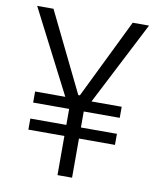

<svg xmlns="http://www.w3.org/2000/svg" viewBox="-82 -792 704 856"><g transform="rotate(10 270.0 -363.5)"><path d="M90.6 -727.3H16.7L210.6 -349.8H73.9V-299.7H236.9V-227.3H73.9V-177.2H236.9V0H302.9V-177.2H465.9V-227.3H302.9V-299.7H465.9V-349.8H329.2L523.1 -727.3H449.2L273.4 -367.5H266.3Z"/></g></svg>

Font: Karasuma Gothic
Style: Light
Weight: 300
Designer: Rasmus Andersson / Ryoko Nishizuka
Foundry: rsms
Version: Version 1.00